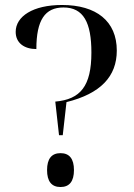

<svg xmlns="http://www.w3.org/2000/svg" viewBox="-20 -744 540 771"><path d="M202 -336 217 -201H232L247 -334C384 -368 449 -437 449 -541C449 -659 367 -724 229 -724C112 -724 43 -678 43 -616C43 -571 78 -547 126 -547C126 -664 161 -714 235 -714C315 -714 347 -654 347 -533C347 -398 303 -345 202 -336ZM223 7C259 7 277 -16 277 -61C277 -106 259 -129 223 -129C187 -129 169 -106 169 -61C169 -16 187 7 223 7Z"/></svg>

Font: Noto Serif Display
Style: Regular
Weight: 400
Designer: Monotype Design Team
Foundry: Monotype Imaging Inc.
Version: Version 2.009